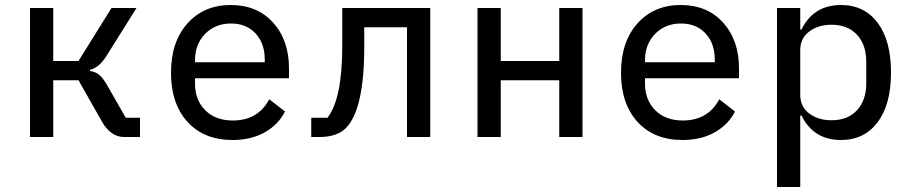

<svg xmlns="http://www.w3.org/2000/svg" viewBox="-20 -548 3640 768"><path d="M100 0V-516H193V-304H294L426 -516H526L405 -323Q376 -277 340 -269V-264Q362 -261 376.5 -249Q391 -237 407 -210L483 -77H540V0H477Q422 0 387 -63L294 -227H193V0Z M910 12Q796 12 730 -60.5Q664 -133 664 -257Q664 -381 730 -454.5Q796 -528 903 -528Q1009 -528 1072.5 -457.5Q1136 -387 1136 -274V-235H760V-214Q760 -148 801 -107Q842 -66 911 -66Q1012 -66 1057 -151L1120 -102Q1094 -50 1039.5 -19Q985 12 910 12ZM904 -454Q841 -454 800.5 -412.5Q760 -371 760 -307V-299H1039V-310Q1039 -375 1002 -414.5Q965 -454 904 -454Z M1225 0V-77H1290Q1349 -153 1349 -363V-516H1701V0H1608V-439H1437V-360Q1437 -111 1364 -36Q1328 0 1258 0Z M1890 0V-516H1983V-304H2217V-516H2310V0H2217V-227H1983V0Z M2710 12Q2596 12 2530 -60.5Q2464 -133 2464 -257Q2464 -381 2530 -454.5Q2596 -528 2703 -528Q2809 -528 2872.5 -457.5Q2936 -387 2936 -274V-235H2560V-214Q2560 -148 2601 -107Q2642 -66 2711 -66Q2812 -66 2857 -151L2920 -102Q2894 -50 2839.5 -19Q2785 12 2710 12ZM2704 -454Q2641 -454 2600.5 -412.5Q2560 -371 2560 -307V-299H2839V-310Q2839 -375 2802 -414.5Q2765 -454 2704 -454Z M3088 200V-516H3181V-430H3186Q3234 -528 3344 -528Q3437 -528 3490.5 -457Q3544 -386 3544 -258Q3544 -130 3490.5 -59Q3437 12 3344 12Q3234 12 3186 -86H3181V200ZM3306 -67Q3371 -67 3408 -107Q3445 -147 3445 -215V-301Q3445 -369 3408 -409Q3371 -449 3306 -449Q3253 -449 3217 -422Q3181 -395 3181 -348V-168Q3181 -121 3217 -94Q3253 -67 3306 -67Z"/></svg>

Font: IBM Plex Mono Text
Style: Regular
Weight: 450
Designer: Mike Abbink, Paul van der Laan, Pieter van Rosmalen
Foundry: Bold Monday
Version: Version 2.000